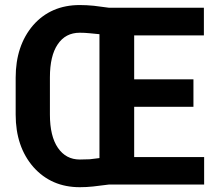

<svg xmlns="http://www.w3.org/2000/svg" viewBox="-20 -742 875 772"><path d="M800.8 0Q705.1 0 418 0Q380.9 4.9 354.5 7.8Q328.1 10.7 300.8 10.7Q186.5 10.7 114.3 -70.3Q43 -152.3 43 -281.2Q43 -305.7 43 -355.5Q43 -374 43 -429.7Q43 -558.6 113.3 -640.6Q184.6 -721.7 300.8 -721.7Q328.1 -721.7 357.4 -718.8Q386.7 -714.8 418 -710.9Q544.9 -710.9 799.8 -710.9Q799.8 -683.6 799.8 -599.6Q729.5 -599.6 519.5 -599.6Q519.5 -555.7 519.5 -422.9Q579.1 -422.9 757.8 -422.9Q757.8 -395.5 757.8 -312.5Q698.2 -312.5 519.5 -312.5Q519.5 -261.7 519.5 -110.4Q589.8 -110.4 800.8 -110.4Q800.8 -83 800.8 0ZM300.8 -100.6Q320.3 -100.6 340.8 -101.6Q360.4 -103.5 379.9 -106.4Q379.9 -272.5 379.9 -604.5Q360.4 -606.4 339.8 -608.4Q320.3 -610.4 300.8 -610.4Q243.2 -610.4 211.9 -563.5Q180.7 -517.6 180.7 -430.7Q180.7 -380.9 180.7 -281.2Q180.7 -194.3 212.9 -147.5Q245.1 -100.6 300.8 -100.6Z"/></svg>

Font: Noto Sans Hebrew DECATHLON 
Style: Bold
Weight: 400
Designer: Monotype Design Team
Version: Version 2.000;GOOG;noto-fonts:20170220:a8a215d2e889